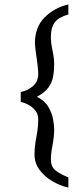

<svg xmlns="http://www.w3.org/2000/svg" viewBox="-20 -776 384 879"><path d="M293 -756V-710Q272 -704 254 -694Q236 -684 224.5 -664Q213 -644 213 -606Q213 -579 220.5 -544.5Q228 -510 228 -483Q228 -452 223 -425Q218 -398 201.5 -375Q185 -352 149 -333Q185 -315 201.5 -286.5Q218 -258 223 -230Q228 -202 228 -184Q228 -150 220.5 -112Q213 -74 213 -45Q213 -10 238.5 7.5Q264 25 293 36V83Q254 74 218.5 53Q183 32 160.5 1Q138 -30 138 -69Q138 -100 142.5 -125Q147 -150 151 -175Q155 -200 155 -230Q155 -253 142.5 -269Q130 -285 111.5 -295.5Q93 -306 75 -309V-355Q105 -360 130 -381Q155 -402 155 -438Q155 -455 151.5 -482.5Q148 -510 144 -537.5Q140 -565 140 -580Q140 -651 183.5 -695.5Q227 -740 293 -756Z"/></svg>

Font: Narnoor
Style: Regular
Weight: 400
Designer: S. Sridhar Murthy
Foundry: SIL International
Version: Version 3.000